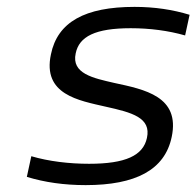

<svg xmlns="http://www.w3.org/2000/svg" viewBox="-20 -529 571 558"><path d="M287 -219C364 -202 420 -187 407 -128C396 -77 345 -53 239 -53C181 -53 122 -60 71 -75L58 -15C110 1 167 9 229 9C374 9 459 -35 479 -131C504 -249 400 -269 312 -288C251 -302 187 -315 200 -374C210 -423 257 -447 360 -447C415 -447 469 -440 518 -426L531 -486C482 -501 429 -509 371 -509C227 -509 147 -465 128 -371C103 -254 209 -237 287 -219Z"/></svg>

Font: LT Wave Text Light Italic
Style: Regular
Weight: 300
Designer: Daniel Lyons
Version: Version 2.5 (Glyphs App)